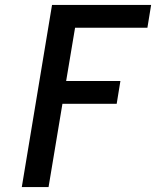

<svg xmlns="http://www.w3.org/2000/svg" viewBox="-20 -755 640 775"><path d="M68 0 190 -735H590L575 -643H283L247 -428H466L451 -336H232L176 0Z"/></svg>

Font: Iosevka SS04 SmBd Ex Obl
Style: Regular
Weight: 600
Width: 7
Italic angle: -9°
Monospace: yes
Designer: Belleve Invis
Foundry: Belleve Invis
Version: Version 19.0.0; ttfautohint (v1.8.4)